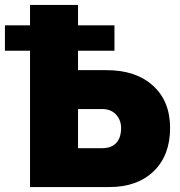

<svg xmlns="http://www.w3.org/2000/svg" viewBox="-20 -760 730 780"><path d="M413 -475Q532 -475 601.5 -412Q671 -349 671 -240Q671 -129 604.5 -64.5Q538 0 423 0H102V-554H0V-657H102V-740H297V-657H445V-554H297V-475ZM395 -158Q433 -158 452.5 -179.5Q472 -201 472 -240Q472 -272 451.5 -294.5Q431 -317 395 -317H297V-158Z"/></svg>

Font: Raleway-v4020 Black
Style: Regular
Weight: 900
Designer: Matt McInerney, Pablo Impallari, Rodrigo Fuenzalida
Foundry: Matt McInerney, Pablo Impallari, Rodrigo Fuenzalida
Version: Version 4.020;PS 004.020;hotconv 1.0.88;makeotf.lib2.5.64775